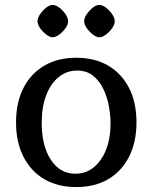

<svg xmlns="http://www.w3.org/2000/svg" viewBox="-20 -744 618 778"><path d="M289 14Q214 14 159.5 -18Q105 -50 75 -109Q45 -168 45 -248Q45 -329 75 -387.5Q105 -446 159.5 -478Q214 -510 289 -510Q364 -510 418.5 -478Q473 -446 503 -387.5Q533 -329 533 -248Q533 -168 503 -109Q473 -50 418.5 -18Q364 14 289 14ZM286 -40Q348 -40 388 -96.5Q428 -153 428 -245Q428 -275 421.5 -312Q415 -349 399.5 -382Q384 -415 358 -436.5Q332 -458 292 -458Q250 -458 217.5 -431.5Q185 -405 167 -357.5Q149 -310 149 -247Q149 -153 186 -96.5Q223 -40 286 -40ZM382 -593Q371 -593 356.5 -604Q342 -615 331.5 -630Q321 -645 321 -658Q321 -671 331.5 -686.5Q342 -702 356 -713Q370 -724 382 -724Q395 -724 409.5 -713Q424 -702 434.5 -686.5Q445 -671 445 -658Q445 -645 434.5 -630Q424 -615 409.5 -604Q395 -593 382 -593ZM193 -593Q182 -593 167.5 -604Q153 -615 142.5 -630Q132 -645 132 -658Q132 -671 142.5 -686.5Q153 -702 167 -713Q181 -724 193 -724Q206 -724 220.5 -713Q235 -702 245.5 -686.5Q256 -671 256 -658Q256 -645 245.5 -630Q235 -615 220.5 -604Q206 -593 193 -593Z"/></svg>

Font: Gabriela
Style: Regular
Weight: 400
Designer: Eduardo Rodriguez Tunni
Foundry: Eduardo Rodriguez Tunni
Version: Version 2.001;gftools[0.9.26]